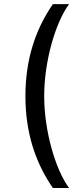

<svg xmlns="http://www.w3.org/2000/svg" viewBox="-20 -780 406 948"><path d="M105.5 -305.4C105.5 -126.8 153.8 22 241.1 148.4H321C252.1 54.7 198.2 -136.7 198.2 -305.4C198.2 -474.4 252.1 -665.8 321 -759.6H241.1C153.8 -633.2 105.5 -484.4 105.5 -305.4Z"/></svg>

Font: Margiela Sans Text
Style: Regular
Weight: 400
Designer: Stefan Endress, Andreas Faust
Version: Version 1.100;FEAKit 1.0